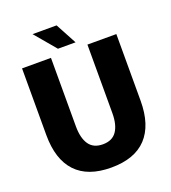

<svg xmlns="http://www.w3.org/2000/svg" viewBox="-160 -1017 1023 1148"><g transform="rotate(-20 351.5 -443.5)"><path d="M351 12Q202 12 126.5 -68.5Q51 -149 51 -304V-728H235V-292Q235 -218 263 -177Q291 -136 351 -136Q411 -136 439 -177Q467 -218 467 -292V-728H651V-304Q651 -149 575.5 -68.5Q500 12 351 12ZM293 -765 180 -899H333L405 -765Z"/></g></svg>

Font: Murecho ExtraBold
Style: Regular
Weight: 800
Designer: Neil Summerour
Foundry: Positype
Version: Version 1.010; ttfautohint (v1.8.3)